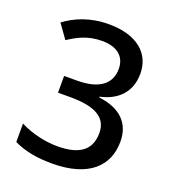

<svg xmlns="http://www.w3.org/2000/svg" viewBox="-134 -825 840 937"><g transform="rotate(20 286.0 -357.0)"><path d="M498 -549C498 -653 420 -724 272 -724C174 -724 99 -691 46 -651L98 -578C145 -609 195 -636 269 -636C347 -636 391 -599 391 -535C391 -461 339 -412 218 -412H152V-325H217C345 -325 409 -289 409 -209C409 -126 360 -78 238 -78C176 -78 103 -94 43 -125V-29C102 -1 166 10 242 10C434 10 520 -79 520 -204C520 -298 463 -358 349 -372V-376C438 -395 498 -452 498 -549Z"/></g></svg>

Font: Noto Sans Gujarati UI Medium
Style: Regular
Weight: 500
Designer: Jelle Bosma - Monotype Design Team, Universal Thirst
Foundry: Monotype Imaging Inc.
Version: Version 2.106